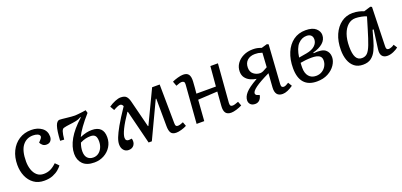

<svg xmlns="http://www.w3.org/2000/svg" viewBox="8 -1262 4201 2007"><g transform="rotate(-20 2108.5 -259.0)"><path d="M318 -532Q388 -532 435 -497.5Q482 -463 482 -401Q482 -372 466 -352.5Q450 -333 418 -333Q393 -333 376.5 -347Q360 -361 352 -379L374 -403Q395 -426 390 -441Q385 -456 364.5 -464Q344 -472 316 -472Q243 -472 199.5 -415.5Q156 -359 156 -240Q156 -190 170.5 -148Q185 -106 214 -80.5Q243 -55 288 -55Q327 -55 360.5 -70Q394 -85 432 -121L470 -82Q457 -64 431 -41.5Q405 -19 365 -2.5Q325 14 269 14Q201 14 154 -20Q107 -54 82.5 -111Q58 -168 58 -237Q58 -323 90.5 -389.5Q123 -456 181.5 -494Q240 -532 318 -532Z M781 -285Q823 -302 853 -308.5Q883 -315 914 -315Q976 -315 1008.5 -284Q1041 -253 1041 -190Q1041 -132 1012.5 -86Q984 -40 935 -13Q886 14 826 14Q741 14 698.5 -29.5Q656 -73 656 -142Q656 -220 703.5 -303.5Q751 -387 851 -477L848 -483Q823 -466 787.5 -459Q752 -452 715.5 -448Q679 -444 649 -436Q633 -432 624 -404.5Q615 -377 609 -319L565 -322Q571 -432 587.5 -481.5Q604 -531 635 -531Q644 -531 665 -529Q686 -527 712 -524Q738 -521 762 -519Q786 -517 802 -517Q813 -517 836 -519.5Q859 -522 884.5 -525Q910 -528 925 -531L934 -498Q878 -435 838.5 -380Q799 -325 781 -285ZM763 -230Q745 -182 745 -138Q745 -89 768.5 -64Q792 -39 833 -39Q866 -39 891.5 -57.5Q917 -76 931.5 -107.5Q946 -139 946 -177Q946 -222 930 -240.5Q914 -259 880 -259Q851 -259 824.5 -253Q798 -247 763 -230Z M1464 11H1428L1334 -365H1329Q1267 -274 1237.5 -213.5Q1208 -153 1208 -121Q1208 -100 1218.5 -91.5Q1229 -83 1244 -84L1277 -87Q1288 -44 1268 -15Q1248 14 1207 14Q1173 14 1152 -10.5Q1131 -35 1131 -75Q1131 -107 1147.5 -149.5Q1164 -192 1201 -258Q1224 -298 1249 -337.5Q1274 -377 1313 -435Q1302 -461 1281 -461Q1259 -461 1206 -431L1179 -478Q1213 -502 1250 -517Q1287 -532 1312 -532Q1356 -532 1375 -512.5Q1394 -493 1404 -453L1480 -152H1485L1660 -519H1744L1749 -88Q1749 -64 1755.5 -56Q1762 -48 1778 -48Q1788 -48 1800.5 -51.5Q1813 -55 1837 -65L1854 -19Q1828 -5 1794 4.5Q1760 14 1737 14Q1694 14 1678 -11Q1662 -36 1662 -88L1660 -392H1654Z M2285 -244 2068 -232 2051 0H1966L1999 -425Q2001 -447 1993 -456Q1985 -465 1968 -465Q1948 -465 1904 -447L1885 -499Q1909 -511 1946 -521.5Q1983 -532 2008 -532Q2051 -532 2068.5 -507Q2086 -482 2083 -430Q2081 -394 2078 -360Q2075 -326 2072 -298H2289L2308 -519H2392L2358 -91Q2357 -70 2363 -60.5Q2369 -51 2387 -51Q2407 -51 2452 -69L2470 -22Q2442 -7 2406.5 3.5Q2371 14 2348 14Q2305 14 2287 -11Q2269 -36 2273 -88Z M2853 -241Q2743 -188 2694 -152Q2645 -116 2645 -92Q2645 -85 2649.5 -78Q2654 -71 2662 -68L2689 -58Q2684 -27 2664.5 -6.5Q2645 14 2615 14Q2581 14 2563.5 -4Q2546 -22 2546 -48Q2546 -90 2582.5 -131Q2619 -172 2709 -223L2717 -228Q2682 -233 2649.5 -248Q2617 -263 2596.5 -290.5Q2576 -318 2576 -359Q2576 -408 2603 -447Q2630 -486 2677 -509Q2724 -532 2784 -532Q2810 -532 2830 -528Q2850 -524 2878 -514L2941 -532L2958 -524L2929 -91Q2928 -69 2935.5 -61Q2943 -53 2956 -53Q2967 -53 2981 -59.5Q2995 -66 3012 -77L3038 -34Q3007 -12 2976.5 1Q2946 14 2920 14Q2835 14 2842 -88ZM2867 -464Q2839 -473 2824 -475.5Q2809 -478 2788 -478Q2734 -478 2702 -449Q2670 -420 2670 -368Q2670 -320 2702 -295.5Q2734 -271 2774 -271Q2789 -271 2808 -279.5Q2827 -288 2857 -306Z M3302 14Q3208 14 3160 -40.5Q3112 -95 3112 -201Q3112 -298 3143.5 -372.5Q3175 -447 3232.5 -489Q3290 -531 3369 -531Q3446 -531 3482.5 -498.5Q3519 -466 3519 -425Q3519 -373 3477.5 -337Q3436 -301 3368 -284V-276Q3462 -285 3499 -255.5Q3536 -226 3536 -173Q3536 -129 3507 -85.5Q3478 -42 3425.5 -14Q3373 14 3302 14ZM3210 -285 3298 -300Q3360 -311 3392.5 -341Q3425 -371 3425 -411Q3425 -440 3408 -456Q3391 -472 3359 -472Q3306 -472 3265 -429Q3224 -386 3210 -285ZM3313 -44Q3351 -44 3380 -62Q3409 -80 3425 -109Q3441 -138 3441 -170Q3441 -200 3425 -215Q3409 -230 3384.5 -235Q3360 -240 3334 -240Q3300 -240 3265 -236.5Q3230 -233 3206 -228Q3205 -215 3204.5 -201Q3204 -187 3204 -173Q3204 -112 3233 -78Q3262 -44 3313 -44Z M4095 -90Q4094 -67 4100.5 -58Q4107 -49 4122 -49Q4133 -49 4150.5 -55Q4168 -61 4184 -73L4209 -34Q4191 -18 4155 -2Q4119 14 4086 14Q4046 14 4027 -11Q4008 -36 4015 -86L4043 -295L4031 -296L4001 -188Q3985 -131 3963.5 -85.5Q3942 -40 3907 -13Q3872 14 3815 14Q3757 14 3720 -15.5Q3683 -45 3665 -95Q3647 -145 3647 -208Q3647 -306 3679 -378.5Q3711 -451 3766.5 -491.5Q3822 -532 3892 -532Q3930 -532 3963 -524Q3996 -516 4015 -507L4091 -530L4107 -522ZM3827 -55Q3864 -55 3887.5 -78.5Q3911 -102 3933 -159Q3955 -216 3985 -317L4024 -447Q4004 -457 3967.5 -464Q3931 -471 3902 -471Q3855 -471 3818.5 -439Q3782 -407 3761.5 -349Q3741 -291 3741 -212Q3741 -132 3762 -93.5Q3783 -55 3827 -55Z"/></g></svg>

Font: Literata 7pt
Style: Italic
Weight: 400
Italic angle: -2°
Designer: Latin by Veronika Burian and Jose Scaglione. Greek by Irene Vlachou. Cyrillic by Vera Evstafieva
Foundry: TypeTogether
Version: Version 3.002